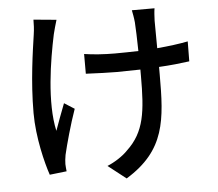

<svg xmlns="http://www.w3.org/2000/svg" viewBox="-57 -850 1114 979"><g transform="rotate(-5 500.0 -360.0)"><path d="M266 -771 149 -782C149 -761 148 -732 144 -707C132 -624 108 -471 108 -307C108 -183 142 -48 163 13L250 3C249 -9 247 -24 247 -34C247 -45 249 -66 252 -81C264 -133 292 -235 319 -311L267 -344C250 -300 229 -244 216 -207C183 -353 218 -568 246 -699C251 -718 259 -750 266 -771ZM391 -585V-484C437 -482 503 -479 549 -479L670 -481V-448C670 -266 659 -163 566 -76C540 -48 495 -20 460 -6L552 66C758 -60 766 -215 766 -447V-486C824 -489 879 -495 922 -501L923 -603C878 -594 823 -587 765 -582L764 -723C765 -746 766 -768 769 -786H653C656 -771 661 -746 663 -723C665 -696 667 -636 668 -576C627 -575 586 -574 548 -574C494 -574 436 -578 391 -585Z"/></g></svg>

Font: Noto Sans JP Medium
Style: Regular
Weight: 500
Designer: Ryoko NISHIZUKA 西塚涼子 (kana, bopomofo & ideographs); Paul D. Hunt (Latin, Greek & Cyrillic); Sandoll Communications 산돌커뮤니
Foundry: Adobe
Version: Version 2.004;hotconv 1.0.118;makeotfexe 2.5.65603